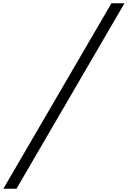

<svg xmlns="http://www.w3.org/2000/svg" viewBox="-74 -968 778 1170"><path d="M-53.5 182 605 -948H684.5L26.5 182Z"/></svg>

Font: Victor Mono Thin
Style: Italic
Weight: 100
Italic angle: -12°
Monospace: yes
Designer: Rune Bjørnerås
Version: Version 1.561;gftools[0.9.30]